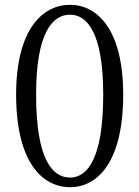

<svg xmlns="http://www.w3.org/2000/svg" viewBox="-20 -764 579 798"><path d="M130 -371C130 -630 199 -703 271 -703C341 -703 409 -630 409 -371C409 -100 341 -26 271 -26C199 -26 130 -99 130 -371ZM271 -744C157 -744 47 -642 47 -371C47 -88 157 14 271 14C384 14 492 -88 492 -371C492 -642 384 -744 271 -744Z"/></svg>

Font: Source Han Serif K
Style: Regular
Weight: 400
Designer: Ryoko NISHIZUKA 西塚涼子 (kana & ideographs); Frank Grießhammer (Latin, Greek & Cyrillic); Wenlong ZHANG 张文龙 (bopomofo); San
Foundry: Adobe Systems Incorporated
Version: Version 1.001;PS 1.001;hotconv 16.6.54;makeotf.lib2.5.65590